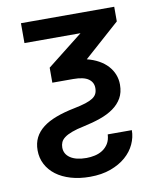

<svg xmlns="http://www.w3.org/2000/svg" viewBox="-83 -593 719 872"><g transform="rotate(-10 276.0 -157.5)"><path d="M47.6 53.6Q47.6 20.6 60.4 -4.8Q73.2 -30.2 98.2 -49.5Q123.2 -68.9 160.2 -82.7Q197.1 -96.6 245.7 -106.2Q277.3 -112.6 298.3 -119.3Q319.2 -126.1 331.9 -134.4Q344.5 -142.8 349.8 -153.8Q355.1 -164.8 355.1 -180Q355.1 -206.7 333.1 -222.1Q311.1 -237.6 263.1 -237.6H166.9V-306.8L332 -436.8H73.5V-528.4H503.6V-460.9L339.5 -315Q369.7 -307.5 393.6 -294.2Q417.6 -280.9 434.1 -262.8Q450.6 -244.7 459.3 -222.7Q468 -200.6 468 -175.8Q468 -139.9 453.3 -114.2Q438.6 -88.4 412.6 -70Q386.7 -51.5 351.2 -39.1Q315.7 -26.6 274.1 -17.8Q239.3 -10.7 217.2 -2.3Q195 6 182.4 15.6Q169.7 25.2 165 36.4Q160.2 47.6 160.2 60.4Q160.2 90.6 186.4 108.3Q212.7 126.1 260.7 126.1Q279.8 126.1 299.5 121.8Q319.2 117.5 335.2 107.2Q351.2 96.9 361.9 79.9Q372.5 62.9 373.9 37.3H485.1Q485.1 70 470.5 101.6Q456 133.2 427.7 157.8Q399.5 182.5 357.8 197.8Q316.1 213.1 262.1 213.1Q213.1 213.1 173.5 201.3Q133.9 189.6 106 168.5Q78.1 147.4 62.9 118.1Q47.6 88.8 47.6 53.6Z"/></g></svg>

Font: Cannonade Med
Style: Regular
Weight: 500
Designer: Rasmus Andersson
Foundry: rsms
Version: Version 3.012;git-f93a4a705